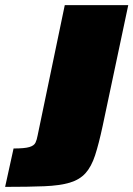

<svg xmlns="http://www.w3.org/2000/svg" viewBox="-146 -530 521 750"><path d="M-126 200 -93 50Q-50 50 -31.5 44.5Q-13 39 -7.5 27.5Q-2 16 1 -1L107 -510H355L255 -38Q240 32 225.5 76.5Q211 121 188 146.5Q165 172 126.5 183.5Q88 195 27 197.5Q-34 200 -126 200Z"/></svg>

Font: Saira Expanded Black
Style: Italic
Weight: 900
Width: 7
Italic angle: -12°
Designer: Hector Gatti with collaboration of the Omnibus-Type team
Foundry: Omnibus-Type
Version: Version 1.101